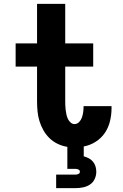

<svg xmlns="http://www.w3.org/2000/svg" viewBox="-20 -755 640 995"><path d="M271 220V150H371Q379 150 386.5 146.5Q394 143 394 135Q394 127 386.5 123.5Q379 120 371 120H329V6Q303 2 279 -9.5Q255 -21 236.5 -39Q218 -57 205 -80Q192 -103 184.5 -127.5Q177 -152 174.5 -178Q172 -204 172 -230V-410H61V-530H172V-735H318V-530H463V-410H318V-230Q318 -219 318.5 -207Q319 -195 320.5 -183.5Q322 -172 324.5 -160.5Q327 -149 332 -138.5Q337 -128 346 -120Q355 -112 366 -112Q380 -112 390 -122.5Q400 -133 404.5 -146Q409 -159 411 -173Q413 -187 413 -200Q413 -202 413 -203Q413 -204 413 -205H558Q558 -202 558 -199.5Q558 -197 558 -194Q558 -160 550 -127Q542 -94 523.5 -66.5Q505 -39 476 -20.5Q447 -2 414 4V55Q428 59 440.5 65.5Q453 72 462 83Q471 94 475 107.5Q479 121 479 135Q479 155 470.5 173Q462 191 446 201.5Q430 212 410.5 216Q391 220 371 220Z"/></svg>

Font: Iosevka Curly Slab HvEx
Style: Regular
Weight: 900
Width: 7
Monospace: yes
Designer: Belleve Invis
Foundry: Belleve Invis
Version: Version 11.1.0; ttfautohint (v1.8.3)